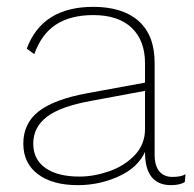

<svg xmlns="http://www.w3.org/2000/svg" viewBox="-20 -530 566 560"><path d="M521 -22 519 1Q504 10 479 10Q403 10 403 -86V-87Q382 -41 326 -15.5Q270 10 207 10Q133 10 90.5 -22Q48 -54 48 -111Q48 -170 92.5 -205Q137 -240 234 -258L403 -289V-345Q403 -412 364 -449Q325 -486 252 -486Q186 -486 143.5 -458.5Q101 -431 80 -372L58 -388Q103 -510 252 -510Q338 -510 384.5 -468.5Q431 -427 431 -347V-79Q431 -47 444.5 -30.5Q458 -14 483 -14Q509 -14 521 -22ZM403 -154V-265L247 -236Q157 -220 117 -189.5Q77 -159 77 -111Q77 -65 112.5 -40Q148 -15 212 -15Q254 -15 298.5 -30.5Q343 -46 373 -77.5Q403 -109 403 -154Z"/></svg>

Font: Work Sans ExtraLight
Style: Regular
Weight: 280
Designer: Wei Huang
Foundry: Wei Huang
Version: Version 1.500